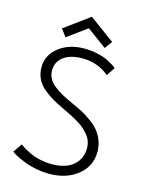

<svg xmlns="http://www.w3.org/2000/svg" viewBox="-127 -920 766 1009"><g transform="rotate(15 256.5 -416.0)"><path d="M139 -703.5 108.5 -743.5 245 -843.5 382 -743 352.5 -702.5 245 -781ZM250.5 -672Q288.5 -672 323 -664.2Q357.5 -656.5 379.2 -645.5Q401 -634.5 413.2 -626.5Q425.5 -618.5 430 -613.5L400 -567.5Q338 -619.5 254.5 -619.5Q189.5 -619.5 152.5 -592.2Q115.5 -565 115.5 -517Q115.5 -493.5 126.2 -473.5Q137 -453.5 159 -436.2Q181 -419 205 -406Q229 -393 265 -376.5Q297 -362.5 319.8 -350.5Q342.5 -338.5 370.2 -318.8Q398 -299 415.5 -278.5Q433 -258 445 -228.5Q457 -199 457 -165.5Q457 -87 396 -37.5Q335 12 239 12Q207 12 174.2 6Q141.5 0 117.8 -8.5Q94 -17 73.5 -26.8Q53 -36.5 42.5 -43Q32 -49.5 29.5 -52L62.5 -100Q72.5 -92.5 85.2 -84.8Q98 -77 121.5 -65.8Q145 -54.5 176.5 -47.5Q208 -40.5 241.5 -40.5Q316.5 -40.5 357.8 -76Q399 -111.5 399 -168.5Q399 -189 392.5 -207.5Q386 -226 372.2 -241.8Q358.5 -257.5 344.5 -269.8Q330.5 -282 307.2 -295.5Q284 -309 267.2 -317.2Q250.5 -325.5 223.5 -338.5Q184 -357 157.8 -372.8Q131.5 -388.5 106.8 -410.2Q82 -432 69.8 -459.2Q57.5 -486.5 57.5 -519.5Q57.5 -585.5 112.8 -628.8Q168 -672 250.5 -672Z"/></g></svg>

Font: League Spartan Light
Style: Regular
Weight: 277
Foundry: The League of Moveable Type
Version: Version 2.002